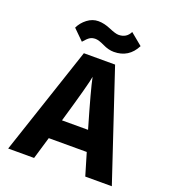

<svg xmlns="http://www.w3.org/2000/svg" viewBox="-157 -1004 1003 1121"><g transform="rotate(20 345.0 -443.5)"><path d="M214 -733 149 -797Q165 -831 196.5 -855Q228 -879 264.5 -879Q301 -879 341.5 -861.5Q382 -844 401 -844Q450 -844 471 -887L545 -826Q502 -741 409 -741Q376 -741 340 -758.5Q304 -776 284 -776Q264 -776 250 -767.5Q236 -759 214 -733ZM184 0H23L248 -674H442L667 0H502L461 -138H225ZM343 -562Q337 -518 262 -262H424Q357 -491 343 -562Z"/></g></svg>

Font: Hind Mysuru
Style: Bold
Weight: 700
Designer: Manushi Parikh, Hitesh Malaviya
Foundry: Indian Type Foundry
Version: Version 0.703;PS 1.0;hotconv 1.0.86;makeotf.lib2.5.63406